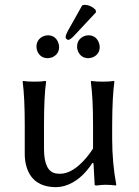

<svg xmlns="http://www.w3.org/2000/svg" viewBox="-20 -769 577 799"><path d="M322.3 -747.1Q327.6 -748.5 333.5 -749Q358.4 -747.6 377.4 -728.5L379.9 -718.3L288.1 -620.1Q272.5 -603.5 264.2 -603Q254.4 -604.5 252.9 -614.7Q253.9 -625 262.2 -640.1ZM131.8 -574.2Q131.8 -604.5 159.2 -617.7Q168.9 -622.1 179.2 -622.1Q209 -622.1 221.7 -593.8Q225.6 -583.5 226.1 -574.2Q226.1 -543.5 197.8 -530.8Q188.5 -527.3 179.2 -526.9Q148.4 -526.9 135.7 -555.2Q131.8 -564.9 131.8 -574.2ZM300.8 -574.2Q300.8 -604.5 328.1 -617.7Q337.9 -622.1 348.1 -622.1Q377.9 -622.1 390.6 -593.8Q394.5 -583.5 395 -574.2Q395 -543.5 366.7 -530.8Q357.4 -527.3 348.1 -526.9Q317.4 -526.9 304.7 -555.2Q300.8 -564.9 300.8 -574.2ZM365.2 -91.8Q314.9 -14.2 247.6 4.9Q230 9.8 213.9 9.8Q111.8 9.8 88.4 -82Q83 -104.5 83 -128.9V-249Q83 -365.2 74.2 -429.2L76.2 -432.1Q94.2 -429.2 123 -429.2Q151.9 -429.2 169.9 -432.1L171.9 -429.2Q163.1 -368.7 163.1 -249V-149.9Q163.1 -57.1 211.4 -47.4Q219.7 -45.9 230 -45.9Q282.7 -45.9 339.8 -113.3Q355.5 -132.3 367.2 -150.9V-249Q367.2 -363.3 357.9 -429.2L359.9 -432.1Q377.9 -429.2 407.2 -429.2Q436 -429.2 454.1 -432.1L456.1 -429.2Q447.3 -368.7 446.8 -249V-191.9Q446.8 -91.3 463.9 0L461.9 2.9Q441.9 0 417.5 0Q404.8 0 382.8 2.9Q374 2.9 374 0L369.1 -88.9Z"/></svg>

Font: Linux Biolinum O
Style: Regular
Weight: 400
Designer: Philipp H. Poll
Foundry: Philipp H. Poll
Version: Version 1.0.4